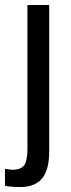

<svg xmlns="http://www.w3.org/2000/svg" viewBox="-44 -548 286 776"><path d="M154.8 -527.8V64.9Q154.8 139.2 125.7 173.6Q96.7 208 38.1 208Q2.9 208 -23.9 203.1V134.8L5.9 138.2Q40 138.2 53.5 120.1Q66.9 102.1 66.9 51.8V-527.8Z"/></svg>

Font: Libra Sans Modern
Style: Regular
Weight: 400
Foundry: Stefan Peev, Context Ltd
Version: Version 1.000